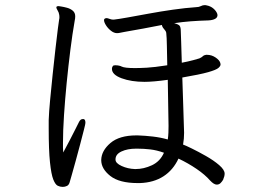

<svg xmlns="http://www.w3.org/2000/svg" viewBox="-20 -726 1040 753"><path d="M520 -8Q448 -8 412.5 -36Q377 -64 377 -98V-99Q378 -135 413 -165Q448 -195 515 -195H520Q549 -194 579.5 -190.5Q610 -187 638 -179Q640 -192 640.5 -205.5Q641 -219 641 -232L638 -413Q610 -409 586.5 -407Q563 -405 547 -405Q495 -405 457 -419Q419 -433 419 -456Q419 -462 422 -466Q423 -470 433 -470Q440 -470 447 -468.5Q454 -467 457 -465Q469 -459 509 -459Q528 -459 556 -460.5Q584 -462 636 -470Q635 -512 634.5 -546Q634 -580 632 -597Q631 -604 623.5 -612Q616 -620 615 -628Q578 -621 542 -614Q506 -607 469 -601Q461 -600 453.5 -598Q446 -596 439 -596Q427 -596 415 -605.5Q403 -615 395.5 -627Q388 -639 388 -647Q388 -652 393 -654Q394 -654 395 -654.5Q396 -655 397 -655Q402 -655 409.5 -652Q417 -649 424 -649H426Q444 -651 480.5 -657.5Q517 -664 563 -672.5Q609 -681 658 -688Q707 -695 750 -698Q760 -698 767.5 -702Q775 -706 784 -706Q786 -706 787.5 -705.5Q789 -705 790 -705Q806 -702 817 -692.5Q828 -683 832 -672Q832 -671 832.5 -669.5Q833 -668 833 -667Q833 -657 823.5 -652Q814 -647 798 -646Q762 -645 728.5 -642.5Q695 -640 663 -635Q679 -631 684 -625.5Q689 -620 689 -604Q689 -597 690.5 -562Q692 -527 693 -480Q719 -485 737.5 -490Q756 -495 762 -497Q771 -501 775.5 -505.5Q780 -510 788 -511H792Q810 -511 825.5 -500.5Q841 -490 844 -479Q844 -478 844.5 -476.5Q845 -475 845 -473Q845 -467 836.5 -459.5Q828 -452 796.5 -443Q765 -434 695 -422Q697 -367 698.5 -316Q700 -265 701 -236Q701 -229 701.5 -221Q702 -213 702 -205Q702 -194 701 -182Q700 -170 698 -159Q707 -156 732.5 -143.5Q758 -131 788 -114Q818 -97 839.5 -78.5Q861 -60 861 -45Q861 -35 855 -21Q851 -14 845 -8Q839 -2 830 -2Q819 -2 804 -18Q784 -41 751 -63.5Q718 -86 680 -104Q659 -59 621 -34.5Q583 -10 529 -8ZM308 -259Q315 -258 315 -244Q315 -240 309 -216.5Q303 -193 294.5 -160.5Q286 -128 277 -95.5Q268 -63 261.5 -40Q255 -17 254 -14Q251 -1 243 3Q235 7 226 7Q216 7 206.5 2.5Q197 -2 189 -22Q181 -42 176 -89.5Q171 -137 171 -222V-255Q172 -286 176.5 -333.5Q181 -381 186.5 -434Q192 -487 197.5 -534.5Q203 -582 207 -614Q211 -646 212 -650Q213 -653 213 -658Q213 -665 212 -669Q211 -677 206 -685Q201 -693 201 -697V-698Q202 -702 210 -702Q210 -702 220 -700.5Q230 -699 243 -695.5Q256 -692 265.5 -684Q275 -676 275 -662Q275 -658 274.5 -653.5Q274 -649 273 -645Q264 -594 256 -530.5Q248 -467 241.5 -401Q235 -335 231 -274Q227 -213 227 -166Q227 -156 227 -146Q227 -136 228 -128Q240 -150 253 -175Q266 -200 276 -220Q286 -240 289 -246Q295 -259 304 -259ZM512 -63Q544 -63 576 -78Q608 -93 623 -127Q595 -137 569.5 -140Q544 -143 518 -143H514Q480 -143 456.5 -132Q433 -121 433 -101V-100Q433 -86 457 -75Q481 -64 509 -63Z"/></svg>

Font: QiushuiShotai
Style: Regular
Weight: 600
Designer: Fontworks Inc.
Foundry: Fontworks Inc.
Version: Version 1.250